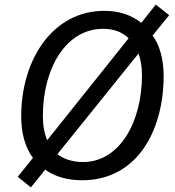

<svg xmlns="http://www.w3.org/2000/svg" viewBox="-20 -772 761 833"><path d="M176 -36C219 -5 273 10 337 10C569 10 690 -197 690 -444C690 -513 673 -577 642 -618L714 -706L656 -752L593 -673C548 -708 495 -725 433 -725C208 -725 72 -513 72 -267C72 -196 88 -134 123 -87L57 -5L114 41ZM185 -164C172 -193 166 -228 166 -269C166 -477 267 -647 427 -647C474 -647 510 -633 538 -606ZM340 -69C295 -69 256 -82 229 -103L581 -540C590 -515 596 -482 596 -446C596 -244 500 -69 340 -69Z"/></svg>

Font: BC Sans
Style: Italic
Weight: 400
Italic angle: -12°
Designer: Monotype Design Team
Designer: Province of B.C.
Foundry: Monotype Imaging Inc.
Version: Version 2.000;GOOG;noto-source:20170915:90ef993387c0